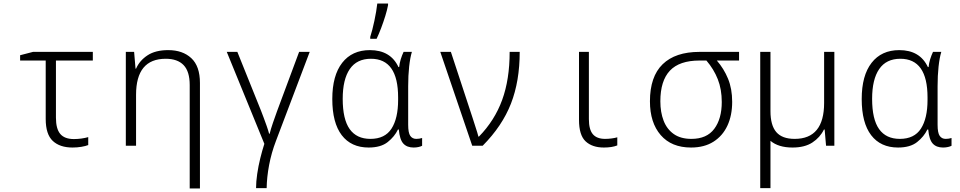

<svg xmlns="http://www.w3.org/2000/svg" viewBox="-20 -826 5440 1088"><path d="M391 10Q319 10 279 -27.5Q239 -65 239 -152V-483H94V-513L167 -532H506V-483H297V-159Q297 -96 321.5 -67Q346 -38 399 -38Q420 -38 441.5 -41Q463 -44 480 -49V-4Q465 2 441 6Q417 10 391 10Z M693 0V-532H740L748 -437H751Q771 -483 816 -512.5Q861 -542 933 -542Q1015 -542 1064 -496.5Q1113 -451 1113 -356V242H1055V-344Q1055 -421 1020.5 -457Q986 -493 919 -493Q751 -493 751 -289V0Z M1431 240Q1431 204 1437.5 159.5Q1444 115 1455 70.5Q1466 26 1478 -11L1265 -532H1325L1459 -199Q1465 -183 1474 -159.5Q1483 -136 1491.5 -111.5Q1500 -87 1505 -68H1508Q1514 -93 1526.5 -129.5Q1539 -166 1550 -196L1675 -532H1735L1544 -28Q1518 40 1505 109Q1492 178 1491 240Z M2069 10Q1970 10 1916.5 -60Q1863 -130 1863 -265Q1863 -398 1919 -470Q1975 -542 2076 -542Q2193 -542 2238 -446H2242Q2244 -468 2251 -490.5Q2258 -513 2267 -532H2314Q2304 -499 2298.5 -448.5Q2293 -398 2293 -337V-119Q2293 -73 2305 -56Q2317 -39 2339 -39Q2356 -39 2372 -44V0Q2365 4 2352 7Q2339 10 2324 10Q2286 10 2265.5 -12.5Q2245 -35 2240 -92H2235Q2216 -52 2177 -21Q2138 10 2069 10ZM2079 -39Q2161 -39 2198.5 -97Q2236 -155 2236 -260V-274Q2236 -493 2082 -493Q2002 -493 1962 -434.5Q1922 -376 1922 -266Q1922 -150 1961.5 -94.5Q2001 -39 2079 -39ZM2078 -617Q2090 -654 2101.5 -708Q2113 -762 2118 -806H2179V-797Q2174 -770 2163.5 -736Q2153 -702 2140 -667.5Q2127 -633 2114 -606H2078Z M2656 0 2475 -532H2535L2658 -158Q2665 -135 2675.5 -103.5Q2686 -72 2691 -52H2694Q2783 -143 2825.5 -259.5Q2868 -376 2868 -532H2925Q2925 -366 2875.5 -239Q2826 -112 2715 0Z M3402 10Q3336 10 3298.5 -25Q3261 -60 3261 -147V-532H3317V-151Q3317 -92 3339.5 -65.5Q3362 -39 3409 -39Q3427 -39 3446 -41.5Q3465 -44 3478 -48V-2Q3448 10 3402 10Z M3896 10Q3785 10 3724 -60.5Q3663 -131 3663 -252Q3663 -392 3735 -462Q3807 -532 3944 -532H4168V-483H4042Q4082 -437 4105.5 -380Q4129 -323 4129 -249Q4129 -172 4102 -114Q4075 -56 4023 -23Q3971 10 3896 10ZM3898 -39Q3985 -39 4027.5 -96Q4070 -153 4070 -248Q4070 -320 4047.5 -377Q4025 -434 3983 -483H3944Q3830 -483 3776 -425.5Q3722 -368 3722 -252Q3722 -190 3740.5 -142Q3759 -94 3798 -66.5Q3837 -39 3898 -39Z M4288 240V-532H4346V-196Q4346 -116 4379 -77.5Q4412 -39 4483 -39Q4650 -39 4650 -243V-532H4708V0H4661L4653 -92H4649Q4627 -47 4583.5 -18.5Q4540 10 4471 10Q4391 10 4346 -28V240Z M5069 10Q4970 10 4916.5 -60Q4863 -130 4863 -265Q4863 -398 4919 -470Q4975 -542 5076 -542Q5193 -542 5238 -446H5242Q5244 -468 5251 -490.5Q5258 -513 5267 -532H5314Q5304 -499 5298.5 -448.5Q5293 -398 5293 -337V-119Q5293 -73 5305 -56Q5317 -39 5339 -39Q5356 -39 5372 -44V0Q5365 4 5352 7Q5339 10 5324 10Q5286 10 5265.5 -12.5Q5245 -35 5240 -92H5235Q5216 -52 5177 -21Q5138 10 5069 10ZM5079 -39Q5161 -39 5198.5 -97Q5236 -155 5236 -260V-274Q5236 -493 5082 -493Q5002 -493 4962 -434.5Q4922 -376 4922 -266Q4922 -150 4961.5 -94.5Q5001 -39 5079 -39Z"/></svg>

Font: Noto Sans Mono Light
Style: Regular
Weight: 300
Designer: Monotype Design Team
Foundry: Monotype Imaging Inc.
Version: Version 2.014; ttfautohint (v1.8.4.7-5d5b)